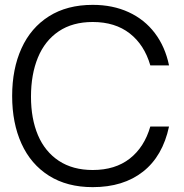

<svg xmlns="http://www.w3.org/2000/svg" viewBox="-20 -755 756 790"><path d="M675.5 -234.5Q649.5 -112.5 568.5 -48.8Q487.5 15 361.5 15Q256 15 181.5 -32Q107 -79 68.5 -163.8Q30 -248.5 30 -360Q30 -471.5 68.5 -556.2Q107 -641 181.5 -688Q256 -735 361.5 -735Q444 -735 509.2 -705Q574.5 -675 617 -619Q659.5 -563 675.5 -486H598.5Q574 -570.5 513.8 -617.5Q453.5 -664.5 361.5 -664.5Q278.5 -664.5 221.5 -626Q164.5 -587.5 136 -518.2Q107.5 -449 107.5 -357Q107.5 -266.5 136.2 -198.8Q165 -131 222.2 -93.2Q279.5 -55.5 361.5 -55.5Q454 -55.5 514 -102.5Q574 -149.5 598.5 -234.5Z"/></svg>

Font: CCSD_manrope
Style: Regular
Weight: 400
Designer: Mikhail Sharanda
Foundry: Mikhail Sharanda
Version: Version 4.503